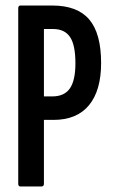

<svg xmlns="http://www.w3.org/2000/svg" viewBox="-20 -675 409 695"><path d="M54 0Q46 0 46 -10V-645Q46 -655 54 -655H169Q260 -655 303 -604.5Q346 -554 346 -447Q346 -347 302 -294Q258 -241 174 -241H139V-10Q139 0 130 0ZM139 -326H169Q213 -326 233 -355Q253 -384 253 -446Q253 -512 233.5 -541Q214 -570 172 -570H139Z"/></svg>

Font: Sofia Sans Extra Condensed SemiBold
Style: Regular
Weight: 600
Designer: Botio Nikoltchev, Ani Petrova
Foundry: lettersoup
Version: Version 4.101